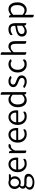

<svg xmlns="http://www.w3.org/2000/svg" viewBox="2415 -3251 1087 5957"><g transform="rotate(-90 2958.5 -272.5)"><path d="M469 196Q394 251 284 251Q174 251 113 212Q52 174 52 104Q52 34 132 -19Q83 -53 83 -110Q83 -168 143 -212Q114 -239 93 -278Q73 -317 73 -362Q73 -447 131 -500Q189 -554 273 -554Q310 -554 348 -540H535Q535 -477 485 -477H421Q468 -432 468 -353Q468 -275 412 -223Q356 -171 273 -171Q228 -171 190 -191Q154 -160 154 -123Q154 -62 250 -62H358Q452 -62 498 -31Q544 0 544 71Q544 142 469 196ZM358 -264Q394 -302 394 -361Q394 -421 359 -457Q324 -493 272 -493Q221 -493 186 -457Q152 -422 152 -362Q152 -302 187 -264Q223 -227 273 -227Q323 -227 358 -264ZM167 167Q211 194 287 194Q364 194 414 159Q464 124 464 81Q464 39 436 23Q409 7 351 7H252Q221 7 183 -2Q124 40 124 90Q124 140 167 167Z M851 13Q741 13 668 -63Q595 -140 595 -268Q595 -396 667 -475Q739 -554 838 -554Q937 -554 993 -486Q1049 -419 1049 -301L1045 -252H695Q676 -252 677 -230Q680 -162 730 -107Q780 -52 856 -52Q933 -52 998 -96Q1028 -42 981 -16Q942 13 851 13ZM675 -312H958Q977 -312 976 -335Q977 -397 940 -442Q904 -488 839 -488Q775 -488 729 -440Q683 -393 675 -312Z M1267 0Q1186 0 1186 -50V-540Q1252 -540 1256 -490L1260 -441Q1291 -493 1331 -523Q1371 -554 1410 -554L1473 -542Q1457 -471 1399 -480Q1368 -480 1330 -449Q1293 -418 1267 -352V0Z M1768 13Q1658 13 1585 -63Q1512 -140 1512 -268Q1512 -396 1584 -475Q1656 -554 1755 -554Q1854 -554 1910 -486Q1966 -419 1966 -301L1962 -252H1612Q1593 -252 1594 -230Q1597 -162 1647 -107Q1697 -52 1773 -52Q1850 -52 1915 -96Q1945 -42 1898 -16Q1859 13 1768 13ZM1592 -312H1875Q1894 -312 1893 -335Q1894 -397 1857 -442Q1821 -488 1756 -488Q1692 -488 1646 -440Q1600 -393 1592 -312Z M2317 13Q2207 13 2134 -63Q2061 -140 2061 -268Q2061 -396 2133 -475Q2205 -554 2304 -554Q2403 -554 2459 -486Q2515 -419 2515 -301L2511 -252H2161Q2142 -252 2143 -230Q2146 -162 2196 -107Q2246 -52 2322 -52Q2399 -52 2464 -96Q2494 -42 2447 -16Q2408 13 2317 13ZM2141 -312H2424Q2443 -312 2442 -335Q2443 -397 2406 -442Q2370 -488 2305 -488Q2241 -488 2195 -440Q2149 -393 2141 -312Z M3004 -65Q2923 13 2827 13Q2731 13 2671 -61Q2611 -136 2611 -266Q2611 -396 2680 -475Q2749 -554 2846 -554Q2891 -554 2926 -538L3001 -490L2997 -796Q3078 -796 3078 -747V0Q3011 0 3006 -50ZM2997 -133V-425Q2929 -485 2859 -485Q2789 -485 2742 -424Q2696 -364 2696 -267Q2696 -170 2736 -113Q2777 -56 2851 -56Q2925 -56 2997 -133Z M3405 13Q3294 13 3204 -61Q3245 -116 3290 -84Q3325 -51 3408 -51Q3462 -51 3491 -76Q3520 -102 3520 -135Q3520 -168 3499 -190Q3478 -212 3455 -222Q3433 -233 3396 -246Q3359 -260 3335 -271Q3312 -282 3286 -300Q3234 -338 3234 -403Q3234 -468 3283 -511Q3333 -554 3420 -554Q3507 -554 3582 -494Q3542 -441 3492 -470Q3476 -489 3421 -489Q3367 -489 3340 -465Q3313 -442 3313 -407Q3313 -368 3350 -346Q3381 -327 3431 -310Q3525 -274 3546 -254Q3584 -217 3591 -193Q3598 -170 3598 -145Q3598 -77 3546 -32Q3495 13 3405 13Z M4077 -110Q4113 -56 4071 -24Q4036 13 3932 13Q3829 13 3758 -63Q3688 -139 3688 -269Q3688 -400 3763 -477Q3838 -554 3945 -554Q4032 -554 4103 -489Q4060 -436 4015 -467Q4006 -485 3948 -485Q3872 -485 3822 -425Q3772 -365 3772 -269Q3772 -173 3820 -114Q3868 -55 3941 -55Q4015 -55 4077 -110Z M4317 0Q4236 0 4236 -49V-796Q4317 -796 4317 -747L4314 -462Q4402 -530 4448 -548Q4444 -554 4495 -554Q4660 -554 4660 -343V0Q4578 0 4578 -50V-333Q4578 -411 4552 -447Q4527 -483 4478 -483Q4430 -483 4396 -462Q4362 -442 4317 -395V0Z M4960 13Q4891 13 4847 -27Q4803 -68 4803 -139Q4803 -227 4882 -274Q4962 -321 5113 -337Q5138 -341 5137 -369Q5140 -486 5023 -486Q4944 -486 4859 -426Q4826 -483 4875 -511Q4934 -554 5032 -554Q5219 -554 5219 -335V0Q5152 0 5147 -50L5145 -66Q5049 13 4960 13ZM4982 -53Q5054 -53 5138 -128V-286Q4999 -270 4940 -235Q4882 -201 4882 -149Q4882 -98 4910 -75Q4938 -53 4982 -53Z M5478 232Q5397 232 5397 183V-540Q5463 -540 5469 -490L5471 -477Q5570 -554 5648 -554Q5752 -554 5808 -480Q5864 -406 5864 -275Q5864 -145 5795 -66Q5726 13 5628 13Q5556 13 5476 -50L5478 232ZM5478 -115Q5546 -56 5617 -56Q5688 -56 5733 -116Q5779 -177 5779 -278Q5779 -485 5629 -485Q5562 -485 5478 -407Z"/></g></svg>

Font: Swei Half Moon CJK TC
Style: DemiLight
Weight: 350
Version: Version 2.125